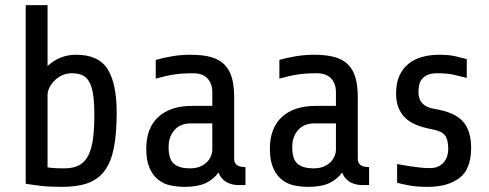

<svg xmlns="http://www.w3.org/2000/svg" viewBox="-20 -720 1903 747"><path d="M434 -282Q434 -200 423 -144.5Q412 -89 387 -55.5Q362 -22 321.5 -7.5Q281 7 221 7Q194 7 174 6Q154 5 137.5 3Q121 1 107.5 -1Q94 -3 80 -5V-700H165V-463Q212 -507 276 -507Q364 -507 399 -450.5Q434 -394 434 -282ZM260 -435Q239 -435 221.5 -427Q204 -419 191.5 -406Q179 -393 172 -378.5Q165 -364 165 -350V-69Q176 -67 192 -66Q208 -65 231 -65Q267 -65 289.5 -78Q312 -91 324.5 -117Q337 -143 342 -181.5Q347 -220 347 -272Q347 -320 342.5 -351Q338 -382 327.5 -401Q317 -420 300.5 -427.5Q284 -435 260 -435Z M905 0Q898 0 887.5 -2Q877 -4 866 -9Q855 -14 845.5 -24Q836 -34 830 -49Q811 -22 780 -7.5Q749 7 698 7Q671 7 644 1.5Q617 -4 596 -20.5Q575 -37 562 -66Q549 -95 549 -141Q549 -222 596 -265Q643 -308 727 -308H806V-362Q806 -394 787.5 -414.5Q769 -435 731 -435Q688 -435 656 -430Q624 -425 586 -414V-487Q614 -495 649 -501Q684 -507 721 -507Q770 -507 802.5 -497.5Q835 -488 854.5 -467.5Q874 -447 882.5 -416Q891 -385 891 -342V-102Q891 -87 901 -78.5Q911 -70 935 -70V0ZM718 -65Q744 -65 761 -73Q778 -81 788 -92.5Q798 -104 802 -116Q806 -128 806 -135V-240H722Q706 -240 690.5 -235Q675 -230 663 -218.5Q651 -207 643.5 -189.5Q636 -172 636 -147Q636 -100 657 -82.5Q678 -65 718 -65Z M1386 0Q1379 0 1368.5 -2Q1358 -4 1347 -9Q1336 -14 1326.5 -24Q1317 -34 1311 -49Q1292 -22 1261 -7.5Q1230 7 1179 7Q1152 7 1125 1.5Q1098 -4 1077 -20.5Q1056 -37 1043 -66Q1030 -95 1030 -141Q1030 -222 1077 -265Q1124 -308 1208 -308H1287V-362Q1287 -394 1268.5 -414.5Q1250 -435 1212 -435Q1169 -435 1137 -430Q1105 -425 1067 -414V-487Q1095 -495 1130 -501Q1165 -507 1202 -507Q1251 -507 1283.5 -497.5Q1316 -488 1335.5 -467.5Q1355 -447 1363.5 -416Q1372 -385 1372 -342V-102Q1372 -87 1382 -78.5Q1392 -70 1416 -70V0ZM1199 -65Q1225 -65 1242 -73Q1259 -81 1269 -92.5Q1279 -104 1283 -116Q1287 -128 1287 -135V-240H1203Q1187 -240 1171.5 -235Q1156 -230 1144 -218.5Q1132 -207 1124.5 -189.5Q1117 -172 1117 -147Q1117 -100 1138 -82.5Q1159 -65 1199 -65Z M1813 -145Q1813 -62 1767.5 -27.5Q1722 7 1645 7Q1602 7 1572 1.5Q1542 -4 1525 -9V-82Q1534 -80 1548.5 -77.5Q1563 -75 1580 -72.5Q1597 -70 1615.5 -68Q1634 -66 1652 -66Q1672 -66 1685.5 -72.5Q1699 -79 1707.5 -89.5Q1716 -100 1720 -113.5Q1724 -127 1724 -140Q1724 -176 1711.5 -193Q1699 -210 1661 -217Q1584 -231 1552.5 -265.5Q1521 -300 1521 -356Q1521 -397 1534 -425.5Q1547 -454 1569.5 -472Q1592 -490 1622.5 -498.5Q1653 -507 1689 -507Q1728 -507 1754.5 -500.5Q1781 -494 1796 -490V-417Q1770 -423 1746 -429Q1722 -435 1681 -435Q1658 -435 1643.5 -428.5Q1629 -422 1621 -411.5Q1613 -401 1610.5 -388Q1608 -375 1608 -361Q1608 -306 1672 -296Q1750 -283 1781.5 -247Q1813 -211 1813 -145Z"/></svg>

Font: Share
Style: Regular
Weight: 400
Designer: Ralph du Carrois
Version: Version 1.001